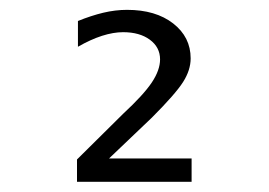

<svg xmlns="http://www.w3.org/2000/svg" viewBox="-20 -636 540 386"><path d="M199.2 -317.4H365.2V-270.5H134.8V-315.4L227.5 -407.2Q268.6 -445.3 285.2 -470.2Q301.8 -495.1 301.8 -516.6Q301.8 -541 281.2 -556.2Q260.7 -571.3 227.5 -571.3Q208 -571.3 185.1 -564Q162.1 -556.6 136.7 -542V-593.8Q163.1 -604.5 187.5 -610.4Q211.9 -616.2 235.4 -616.2Q293 -616.2 328.1 -588.9Q363.3 -561.5 363.3 -518.6Q363.3 -495.1 348.1 -471.2Q333 -447.3 285.2 -399.4Z"/></svg>

Font: BabelStone Pseudographica
Style: Regular
Weight: 400
Designer: Andrew West
Foundry: BabelStone
Version: Version 16.0.0